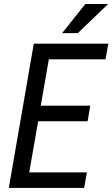

<svg xmlns="http://www.w3.org/2000/svg" viewBox="-20 -926 554 946"><path d="M512.7 -906.2H400.4L286.1 -762.7H363.3ZM168 -328.6H411.6L424.8 -405.3H180.7L220.7 -633.8H500L513.7 -710.9H146.5L23.4 0H394.5L408.2 -76.7H124Z"/></svg>

Font: Roboto Condensed
Style: Italic
Weight: 400
Designer: Google
Version: Version 1.000;PS 001.000;hotconv 1.0.88;makeotf.lib2.5.64775